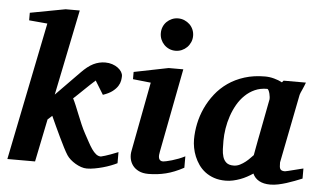

<svg xmlns="http://www.w3.org/2000/svg" viewBox="-52 -822 1531 917"><g transform="rotate(5 714.0 -364.0)"><path d="M538.1 -25.9Q525.4 -19.5 507.8 -12.7Q490.2 -5.9 470.7 -0.5Q451.2 4.9 431.2 8.5Q411.1 12.2 394 12.2Q380.4 12.2 366.2 7.3Q352.1 2.4 338.9 -5.4Q325.7 -13.2 314.7 -22.9Q303.7 -32.7 296.9 -43Q288.6 -55.7 277.1 -78.1Q265.6 -100.6 253.4 -126.2Q241.2 -151.9 229.2 -177.7Q217.3 -203.6 208 -224.1L187 -205.1L145 0H12.2L146 -661.1L58.1 -668.9V-705.1L227.1 -736.8H294.9L210.9 -326.2L323.2 -440.9Q354 -473.1 381.3 -486.6Q408.7 -500 438 -500Q456.1 -500 471.7 -494.9Q487.3 -489.7 498.8 -481.2Q510.3 -472.7 516.6 -462.4Q522.9 -452.1 522.9 -441.9Q522.9 -433.1 520.8 -420.4Q518.6 -407.7 510.3 -394.3Q502 -380.9 485.4 -367.9Q468.8 -355 439.9 -345.2L399.9 -410.2Q388.2 -399.9 374.5 -387Q360.8 -374 347.4 -361.1Q334 -348.1 321.5 -336.2Q309.1 -324.2 299.8 -315.9Q306.6 -303.2 314.7 -283.7Q322.8 -264.2 331.8 -241.7Q340.8 -219.2 350.8 -195.8Q360.8 -172.4 372.1 -151.9Q382.8 -132.3 392.6 -114.3Q402.3 -96.2 412.1 -82Q421.9 -67.9 432.6 -59.3Q443.4 -50.8 456.1 -50.8Q457 -50.8 476.3 -56.4Q495.6 -62 538.1 -79.1Z M857.9 -32.2Q813 -7.8 772.5 2.2Q731.9 12.2 689 12.2Q661.6 12.2 642.8 2.9Q624 -6.3 613.3 -21Q602.5 -35.6 599.1 -54Q595.7 -72.3 599.6 -90.8L662.6 -422.9L576.7 -432.1V-466.8L741.7 -500H812L734.9 -99.1Q732.9 -90.3 732.4 -82Q731.9 -73.7 733.6 -67.4Q735.4 -61 740.2 -57.1Q745.1 -53.2 753.9 -53.2Q757.8 -53.2 769.3 -55.7Q780.8 -58.1 795.9 -62.5Q811 -66.9 827.4 -73.2Q843.8 -79.6 857.9 -86.9ZM844.7 -663.1Q844.7 -647 838.6 -632.8Q832.5 -618.7 821.8 -607.9Q811 -597.2 796.9 -591.1Q782.7 -585 766.6 -585Q750.5 -585 736.6 -591.1Q722.7 -597.2 712.2 -607.9Q701.7 -618.7 695.8 -632.8Q689.9 -647 689.9 -663.1Q689.9 -679.2 695.8 -693.4Q701.7 -707.5 712.2 -717.8Q722.7 -728 736.6 -734.1Q750.5 -740.2 766.6 -740.2Q782.7 -740.2 796.9 -734.1Q811 -728 821.8 -717.8Q832.5 -707.5 838.6 -693.4Q844.7 -679.2 844.7 -663.1Z M1234.9 -394Q1235.4 -396 1234.6 -403.8Q1233.9 -411.6 1231.7 -420.2Q1229.5 -428.7 1226.3 -435.3Q1223.1 -441.9 1218.8 -441.9Q1186.5 -441.9 1160.4 -430.2Q1134.3 -418.5 1113.5 -398.4Q1092.8 -378.4 1077.6 -352.1Q1062.5 -325.7 1052.5 -296.1Q1042.5 -266.6 1037.6 -235.8Q1032.7 -205.1 1032.7 -176.8Q1032.7 -156.7 1033.4 -136.7Q1034.2 -116.7 1039.3 -100.1Q1044.4 -83.5 1056.4 -73.2Q1068.4 -63 1090.8 -63Q1106.9 -63 1121.3 -70.3Q1135.7 -77.6 1147.7 -87.2Q1159.7 -96.7 1168.7 -106.4Q1177.7 -116.2 1183.1 -121.1Q1186.5 -141.1 1188.7 -152.1Q1190.9 -163.1 1192.6 -173.1Q1194.3 -183.1 1196.8 -195.8Q1199.2 -208.5 1203.9 -232.2Q1208.5 -255.9 1215.8 -294.2Q1223.1 -332.5 1234.9 -394ZM1424.8 -29.8Q1407.7 -22.9 1388.9 -15.6Q1370.1 -8.3 1350.6 -2.2Q1331.1 3.9 1311.5 8.1Q1292 12.2 1272.9 12.2Q1241.2 12.2 1220 0.5Q1198.7 -11.2 1189 -33.2Q1175.8 -24.4 1160.6 -16.1Q1145.5 -7.8 1128.9 -1.7Q1112.3 4.4 1094.7 8.3Q1077.1 12.2 1059.1 12.2Q1028.3 12.2 1003.9 3.9Q979.5 -4.4 960.9 -18.6Q942.4 -32.7 929.4 -51.3Q916.5 -69.8 908.2 -90.1Q899.9 -110.4 896 -131.3Q892.1 -152.3 892.1 -170.9Q892.1 -208 900.1 -246.8Q908.2 -285.6 925 -322.3Q941.9 -358.9 967.3 -391.4Q992.7 -423.8 1027.3 -448Q1062 -472.2 1106.2 -486.1Q1150.4 -500 1204.1 -500Q1226.1 -500 1247.8 -494.1Q1269.5 -488.3 1286.6 -479L1293.9 -487.8H1400.9Q1398.4 -480.5 1394.5 -471.2Q1390.6 -461.9 1386.7 -453.1Q1382.8 -444.3 1379.6 -437.3Q1376.5 -430.2 1376 -426.8L1311 -97.2Q1311 -85.9 1311.8 -78.1Q1312.5 -70.3 1315.4 -65.7Q1318.4 -61 1323.7 -59.1Q1329.1 -57.1 1337.9 -57.1Q1339.8 -57.1 1352.3 -60.1Q1364.7 -63 1379.6 -66.9Q1394.5 -70.8 1407.7 -74Q1420.9 -77.1 1424.8 -78.1Z"/></g></svg>

Font: Charis SIL Cyr
Style: Bold Italic
Weight: 700
Italic angle: -11°
Foundry: SIL International
Version: Version 5.000